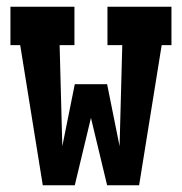

<svg xmlns="http://www.w3.org/2000/svg" viewBox="-20 -550 540 570"><path d="M107 0 40 -416H11V-530H201V-416H157L165 -116L202 -300H298L335 -116L343 -416H299V-530H489V-416H460L393 0H298L250 -200L202 0Z"/></svg>

Font: Iosevka Slab Heavy
Style: Regular
Weight: 900
Monospace: yes
Designer: Belleve Invis
Foundry: Belleve Invis
Version: Version 11.1.0; ttfautohint (v1.8.3)